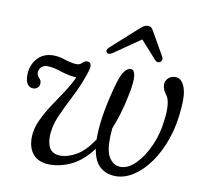

<svg xmlns="http://www.w3.org/2000/svg" viewBox="-74 -726 880 816"><g transform="rotate(10 365.5 -317.5)"><path d="M462.5 -451Q476.5 -449.5 479.5 -424.2Q482.5 -399 472 -346Q463 -300 451.5 -261Q440 -222 426.5 -189.5Q418 -100.5 437.2 -67.2Q456.5 -34 490 -34Q522 -34 554 -66.2Q586 -98.5 609.2 -151Q632.5 -203.5 638.5 -263.5Q643.5 -297 641 -325.8Q638.5 -354.5 628 -368Q610.5 -390.5 610.5 -410.5Q610.5 -426.5 622.2 -438.5Q634 -450.5 653 -450.5Q679 -450.5 692.5 -418Q706 -385.5 700.5 -325.5Q695.5 -252.5 674.5 -191.2Q653.5 -130 621.5 -85.2Q589.5 -40.5 551.8 -16Q514 8.5 475.5 8.5Q435.5 8.5 408.2 -14.8Q381 -38 372.5 -91.5Q333 -38.5 286.5 -15Q240 8.5 191 8.5Q144 8.5 119.8 -18.5Q95.5 -45.5 96 -92.5Q96.5 -129 113.5 -166Q130.5 -203 154.5 -239.2Q178.5 -275.5 201.5 -310Q224.5 -344.5 238 -376Q204.5 -377.5 169.2 -389.5Q134 -401.5 108.5 -401.5Q93.5 -401.5 83.5 -392Q73.5 -382.5 73.5 -367Q73.5 -356.5 81.5 -348Q86.5 -343 89.5 -337.8Q92.5 -332.5 92.5 -325Q92.5 -312.5 84.5 -305.2Q76.5 -298 65.5 -298Q50.5 -298 41 -310.5Q31.5 -323 31.5 -349Q31.5 -391.5 57.2 -421.2Q83 -451 127.5 -451Q150 -451 179.8 -441.2Q209.5 -431.5 230 -431.5Q244 -431.5 253.5 -442Q263 -452.5 276.5 -450.5Q297.5 -447.5 284.5 -407.5Q265 -347.5 238.2 -296Q211.5 -244.5 191.2 -198.2Q171 -152 171 -107Q171 -36.5 229.5 -36.5Q261 -36.5 297.5 -57.5Q334 -78.5 369 -131Q368 -172.5 376 -228Q384 -283.5 403 -355.5Q416.5 -409.5 431 -431Q445.5 -452.5 462.5 -451ZM374.5 -506Q355.5 -493.5 347.5 -502.5Q339.5 -512 354 -525.5L466 -626.5Q475.5 -635 483.2 -639.8Q491 -644.5 500 -644.5Q509.5 -644.5 515 -640Q520.5 -635.5 525 -626.5L583 -525Q586.5 -518 584.8 -511.8Q583 -505.5 578.5 -502.5Q566.5 -495 556 -506L486.5 -583.5Z"/></g></svg>

Font: Fraunces 72pt SuperSoft Light
Style: Italic
Weight: 300
Italic angle: -16°
Version: Version 1.000;[b76b70a41]